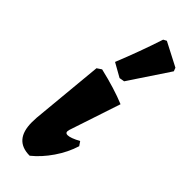

<svg xmlns="http://www.w3.org/2000/svg" viewBox="-256 -803 841 841"><g transform="rotate(45 164.5 -382.5)"><path d="M47 -103Q47 -121 48 -131L80 -470L101 -484Q199 -461 266 -433L187 -195Q185 -187 185 -184Q185 -173 198 -173Q216 -173 255 -194L268 -175Q252 -123 218.5 -74Q185 -25 144 8Q47 8 47 -103ZM206 -515 182 -511 118 -547Q163 -658 198 -765L213 -773L323 -716L329 -700Z"/></g></svg>

Font: Alegreya Black
Style: Italic
Weight: 900
Italic angle: -7°
Designer: Juan Pablo del Peral
Foundry: Huerta Tipografica
Version: Version 2.007; ttfautohint (v1.6)